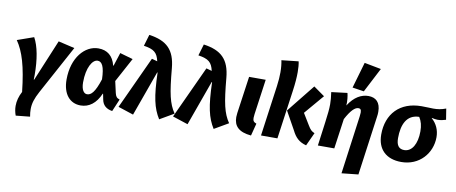

<svg xmlns="http://www.w3.org/2000/svg" viewBox="-85 -1232 4349 1832"><g transform="rotate(10 2089.5 -316.0)"><path d="M265 206C260 180 258 156 258 134C258 78 274 29 311 -40L567 -512L409 -549L242 -148L238 -149C238 -164 239 -179 239 -194C239 -344 216 -468 172 -548L13 -492C81 -393 122 -259 149 -13C124 34 111 81 111 128C111 159 117 190 128 220Z M1027 17 1078 -103C1049 -112 1039 -125 1031 -159L1006 -270L1133 -505L1007 -541L965 -411C964 -411 962 -412 961 -412C938 -503 881 -549 795 -549C665 -549 546 -417 546 -204C546 -63 616 17 720 17C801 17 868 -32 910 -131L913 -130L924 -75C934 -23 968 8 1027 17ZM762 -99C732 -99 706 -132 706 -205C706 -347 757 -432 808 -432C849 -432 876 -388 879 -264C837 -133 801 -99 762 -99Z M1229 16 1386 -420H1390C1397 -186 1421 -80 1482 17L1618 -62C1559 -149 1539 -243 1517 -484C1501 -660 1422 -736 1250 -760L1217 -649C1317 -634 1350 -606 1368 -525L1314 -540L1080 -33Z M1757 16 1914 -420H1918C1925 -186 1949 -80 2010 17L2146 -62C2087 -149 2067 -243 2045 -484C2029 -660 1950 -736 1778 -760L1745 -649C1845 -634 1878 -606 1896 -525L1842 -540L1608 -33Z M2418 -531H2257L2206 -171C2204 -157 2203 -144 2203 -132C2203 -46 2251 6 2372 17L2403 -103C2376 -113 2367 -125 2367 -153C2367 -163 2368 -174 2370 -189Z M2767 -102C2799 -37 2837 0 2906 18L2965 -110C2936 -122 2923 -134 2899 -174L2832 -284L2993 -473L2886 -549L2669 -278ZM2691 -471C2702 -548 2706 -608 2706 -655C2706 -698 2703 -731 2697 -759L2533 -741C2540 -707 2544 -669 2544 -624C2544 -585 2541 -541 2534 -490L2466 0H2625Z M3218 -423C3222 -463 3215 -518 3208 -543L3054 -524C3061 -477 3064 -443 3064 -408C3064 -362 3059 -314 3048 -232L3017 0H3176L3217 -291C3264 -380 3304 -418 3336 -418C3354 -418 3365 -411 3365 -380C3365 -370 3364 -359 3362 -344L3285 222L3446 205L3525 -367C3528 -385 3529 -401 3529 -416C3529 -508 3483 -549 3411 -549C3344 -549 3275 -513 3218 -423ZM3359 -585 3482 -823 3320 -854 3247 -602Z M4043 -448C4058 -444 4084 -440 4098 -440C4128 -440 4154 -446 4179 -454L4162 -560C4117 -543 4082 -538 4040 -538C4006 -538 3987 -541 3927 -541C3717 -541 3594 -408 3594 -209C3594 -65 3681 17 3827 17C4002 17 4118 -118 4118 -274C4118 -344 4090 -403 4042 -445ZM3957 -302C3957 -181 3910 -100 3835 -100C3784 -100 3758 -132 3758 -202C3758 -334 3801 -435 3922 -437C3946 -400 3957 -357 3957 -302Z"/></g></svg>

Font: Fira Sans OT
Style: Bold Italic
Weight: 700
Italic angle: -8°
Designer: Carrois Corporate & Edenspiekermann
Foundry: Carrois Corporate GbR & Edenspiekermann AG
Version: Version 2.001